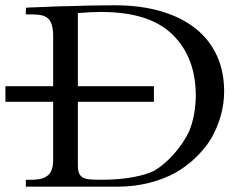

<svg xmlns="http://www.w3.org/2000/svg" viewBox="-80 -701 920 721"><path d="M498 -318.8H212.4V-81.5Q212.4 -62.5 216.6 -51.5Q220.7 -40.5 230.7 -34.7Q240.7 -28.8 257.1 -27.3Q273.4 -25.9 298.3 -25.9Q365.2 -25.9 416.5 -35.2Q467.8 -44.4 500 -60.1H499.5Q518.6 -71.3 537.1 -87.2Q555.7 -103 572.5 -122.1Q589.4 -141.1 603.8 -162.1Q618.2 -183.1 628.9 -205.1Q641.6 -234.4 648.2 -269.3Q654.8 -304.2 655.3 -340.8Q655.3 -412.6 633.8 -470Q612.3 -527.3 569.3 -569.8Q525.4 -613.3 458 -634.8Q390.6 -656.2 296.4 -656.2Q263.7 -656.2 212.4 -651.9V-377.4H498ZM761.7 -358.4Q761.7 -311 748.8 -265.6Q735.8 -220.2 712.9 -180.7Q690.9 -144.5 656.5 -110.8Q622.1 -77.1 580.1 -53.2Q538.1 -29.3 481.2 -14.6Q424.3 0 361.8 0H17.1V-25.9H36.6Q61 -25.9 76.9 -30.5Q92.8 -35.2 102.3 -44.7Q111.8 -54.2 115.7 -68.4Q119.6 -82.5 119.6 -101.1V-318.8H-59.6V-377.4H119.6V-562Q119.6 -588.4 115.2 -605Q110.8 -621.6 101.3 -630.9Q91.8 -640.1 76.7 -643.6Q61.5 -647 40.5 -647H17.1V-671.9Q20.5 -672.4 31.2 -672.9Q42 -673.3 57.1 -673.8Q72.3 -674.3 89.6 -675Q106.9 -675.8 122.8 -676.5Q138.7 -677.2 151.6 -677.5Q164.6 -677.7 170.4 -677.7Q211.4 -679.2 258.1 -680.2Q304.7 -681.2 350.1 -681.2Q448.7 -681.2 525.4 -658.4Q602.1 -635.7 654.5 -593.8Q707 -551.8 734.4 -492.2Q761.7 -432.6 761.7 -358.4Z"/></svg>

Font: XB Niloofar
Style: Regular
Weight: 400
Designer: Behnam
Foundry: Irmug
Version: Version 7.201 2008